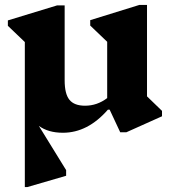

<svg xmlns="http://www.w3.org/2000/svg" viewBox="-20 -525 691 781"><path d="M236 15Q176 15 138 -13L249 167V190L91 236H81V-354L12 -420V-442L212 -503H243V-198Q243 -143 262.5 -119Q282 -95 326 -95Q375 -95 416 -126V-355L347 -421V-443L547 -505H578V-133L639 -74V-52L494 13H469L426 -79H419Q337 15 236 15Z"/></svg>

Font: Platypi
Style: Bold
Weight: 700
Designer: David Sargent
Foundry: Bolt Cutter Type
Version: Version 1.200; ttfautohint (v1.8.4.7-5d5b)